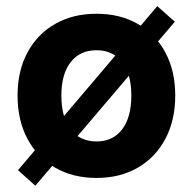

<svg xmlns="http://www.w3.org/2000/svg" viewBox="-20 -561 623 621"><path d="M488.7 -541.1 38.2 -10.6 94.3 39.7 545.5 -490.8ZM36.8 -252Q36.8 -172 68.8 -111.9Q100.8 -51.9 158.3 -18.7Q215.7 14.5 292.3 14.5Q368.5 14.5 425.7 -18.7Q483 -51.9 514.9 -111.9Q546.8 -172 546.8 -252Q546.8 -331.7 514.9 -391.2Q483 -450.8 425.7 -483.6Q368.5 -516.5 292.3 -516.5Q215.7 -516.5 158.3 -483.6Q100.8 -450.8 68.8 -391.2Q36.8 -331.7 36.8 -252ZM404.8 -252Q404.8 -181.5 375 -142.5Q345.2 -103.5 292.3 -103.5Q238.5 -103.5 208.5 -142.5Q178.5 -181.5 178.5 -252Q178.5 -321.3 208.5 -359.9Q238.5 -398.5 292.3 -398.5Q345.2 -398.5 375 -359.9Q404.8 -321.3 404.8 -252Z"/></svg>

Font: Overused Grotesk Light
Style: Regular
Weight: 300
Designer: RandomMaerks
Version: Version 0.005